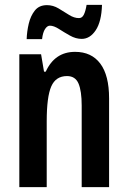

<svg xmlns="http://www.w3.org/2000/svg" viewBox="-20 -765 524 785"><path d="M287 -553Q354 -553 390 -505Q426 -457 426 -363V0H314V-333Q314 -393 301 -423.5Q288 -454 254 -454Q208 -454 189.5 -411.5Q171 -369 171 -269V0H59V-543H148L160 -472H167Q204 -553 287 -553ZM397 -745Q395 -677 371.5 -641.5Q348 -606 314 -606Q290 -606 266 -619.5Q242 -633 221 -646.5Q200 -660 184 -660Q173 -660 164 -646Q155 -632 152 -605H89Q90 -636 97.5 -668Q105 -700 122.5 -722Q140 -744 172 -744Q197 -744 219.5 -730.5Q242 -717 262.5 -704Q283 -691 303 -691Q316 -691 323 -705.5Q330 -720 334 -745Z"/></svg>

Font: Noto Sans Thai ExtCond SemBd
Style: Regular
Weight: 600
Width: 2
Designer: Monotype Design Team
Foundry: Monotype Imaging Inc.
Version: Version 2.002; ttfautohint (v1.8.4.7-5d5b)